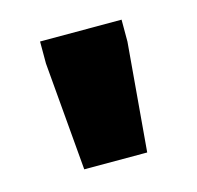

<svg xmlns="http://www.w3.org/2000/svg" viewBox="-54 -744 390 380"><g transform="rotate(-15 140.5 -554.5)"><path d="M76 -421 57 -643V-688H224V-643L205 -421Z"/></g></svg>

Font: Saira SemiCondensed Black
Style: Regular
Weight: 900
Width: 4
Designer: Hector Gatti with collaboration of the Omnibus-Type team
Foundry: Omnibus-Type
Version: Version 1.101